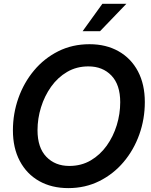

<svg xmlns="http://www.w3.org/2000/svg" viewBox="-20 -970 789 1002"><path d="M336.4 11.7Q249.5 11.7 184.3 -25.1Q119.1 -62 83.3 -129.9Q47.4 -197.8 47.4 -289.6Q47.4 -377 75.9 -457.8Q104.5 -538.6 157.5 -602.1Q210.4 -665.5 283.9 -702.4Q357.4 -739.3 447.3 -739.3Q533.7 -739.3 598.9 -702.4Q664.1 -665.5 700 -597.7Q735.8 -529.8 735.8 -437.5Q735.8 -348.6 707 -268.1Q678.2 -187.5 625 -124.5Q571.8 -61.5 498.3 -24.9Q424.8 11.7 336.4 11.7ZM341.8 -104Q404.3 -104 453.4 -132.8Q502.4 -161.6 536.9 -209.7Q571.3 -257.8 589.4 -316.9Q607.4 -376 607.4 -436.5Q607.4 -527.8 561.5 -575.7Q515.6 -623.5 441.4 -623.5Q379.4 -623.5 330.3 -594.7Q281.2 -565.9 246.8 -517.6Q212.4 -469.2 194.1 -410.2Q175.8 -351.1 175.8 -290.5Q175.8 -199.7 221.7 -151.9Q267.6 -104 341.8 -104ZM411.1 -807.1 514.2 -950.2H639.6L502 -807.1Z"/></svg>

Font: Inter Display SemiBold
Style: Italic
Weight: 600
Italic angle: -9.39999°
Designer: Rasmus Andersson
Foundry: rsms
Version: Version 4.000;git-a52131595